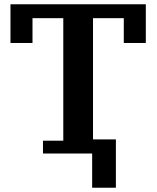

<svg xmlns="http://www.w3.org/2000/svg" viewBox="-20 -718 732 898"><path d="M181 -60H276V-633H132V-517H29V-698H662V-517H559V-633H415V-66H522V160H411V0H181Z"/></svg>

Font: IBM Plex Serif SmBld
Style: Regular
Weight: 600
Designer: Mike Abbink, Paul van der Laan, Pieter van Rosmalen
Foundry: Bold Monday
Version: Version 3.001